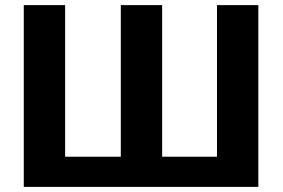

<svg xmlns="http://www.w3.org/2000/svg" viewBox="-20 -731 1107 751"><path d="M234.7 -711H73V0H990.4V-711H828.7V-118H614.2V-711H452.5V-118H234.7Z"/></svg>

Font: Asimov
Style: Wid
Weight: 500
Designer: Google
Version: Version 2.000980; 2014